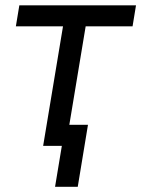

<svg xmlns="http://www.w3.org/2000/svg" viewBox="-20 -556 539 732"><path d="M144.5 0 220.2 -455.6H40.5L53.7 -535.6H498.5L485.4 -455.6H306.6L231 0ZM189.9 156.2 215.8 0H179.7L192.4 -80.1H315.4L276.4 156.2Z"/></svg>

Font: Inter 20pt
Style: Italic
Weight: 400
Italic angle: -9.3988°
Version: Version 4.001;git-66647c0bb